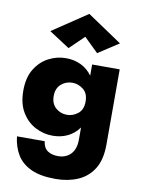

<svg xmlns="http://www.w3.org/2000/svg" viewBox="-105 -821 831 1132"><g transform="rotate(10 311.0 -254.5)"><path d="M336 -614 250 -531 127 -611 336 -751 544 -611 421 -531ZM41 34H207Q212 74 237 90.5Q262 107 299 107Q346 107 375 77Q404 47 404 -10V-83Q377 -45 336.5 -25.5Q296 -6 247 -6Q192 -6 143 -31.5Q94 -57 62.5 -108.5Q31 -160 31 -238Q31 -317 62.5 -368Q94 -419 143 -444.5Q192 -470 247 -470Q296 -470 336.5 -450.5Q377 -431 404 -393V-460H569V-10Q569 82 534 137Q499 192 440 217Q381 242 308 242Q216 242 160 215.5Q104 189 76 142.5Q48 96 41 34ZM213 -238Q213 -192 241.5 -167Q270 -142 309 -142Q344 -142 374 -165.5Q404 -189 404 -238Q404 -287 374 -310.5Q344 -334 309 -334Q270 -334 241.5 -309Q213 -284 213 -238Z"/></g></svg>

Font: Jost* Heavy
Style: Regular
Weight: 800
Version: Version 3.7